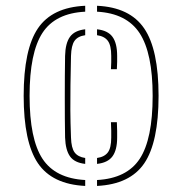

<svg xmlns="http://www.w3.org/2000/svg" viewBox="-20 -624 616 649"><path d="M60 -300Q60 -457 108.2 -528.2Q156.5 -599.5 268 -604.5V-584.5Q167 -579.5 123.5 -512.8Q80 -446 80 -300Q80 -154 123.5 -87.5Q167 -21 268 -15.5V4.5Q156.5 -1 108.2 -72.2Q60 -143.5 60 -300ZM200 -159Q199.5 -188.5 199.2 -223Q199 -257.5 199 -294.2Q199 -331 199.2 -367Q199.5 -403 200 -435Q201 -478 216.5 -499.5Q232 -521 268 -525V-505Q243 -501.5 232 -486Q221 -470.5 220 -435Q219 -379.5 218.2 -336.8Q217.5 -294 217.8 -252.5Q218 -211 220 -159Q221 -124 232.2 -108.8Q243.5 -93.5 268 -90V-70Q232 -74 216.8 -95.2Q201.5 -116.5 200 -159ZM308 4.5V-15.5Q409 -21 452.5 -87.5Q496 -154 496 -300Q496 -444.5 452 -511.8Q408 -579 308 -584.5V-604.5Q418.5 -599.5 467.2 -528.2Q516 -457 516 -300Q516 -143.5 467.8 -72.2Q419.5 -1 308 4.5ZM308 -70V-90Q333 -93.5 344.5 -108.8Q356 -124 356 -159Q356 -172 356 -182.5Q356 -193 355 -211H375Q376 -192.5 376 -181.5Q376 -170.5 376 -159Q376 -117 360.2 -95.5Q344.5 -74 308 -70ZM308 -525Q344.5 -521 360.2 -499.5Q376 -478 376 -435Q376 -424 376 -415Q376 -406 375 -390H355Q356 -405 356 -413.8Q356 -422.5 356 -435Q356 -470.5 344.5 -486Q333 -501.5 308 -505Z"/></svg>

Font: Big Shoulders Stencil Display SC Thin
Style: Regular
Weight: 100
Designer: Patric King
Foundry: XO Type Co
Version: Version 2.001